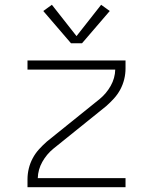

<svg xmlns="http://www.w3.org/2000/svg" viewBox="-20 -783 640 803"><path d="M95 0V-33Q95 -56 100.5 -78.5Q106 -101 117 -121.5Q128 -142 143.5 -159Q159 -176 176 -191L397 -369Q425 -392 443 -424Q461 -456 462 -492H95V-530H505V-497Q505 -474 499.5 -451.5Q494 -429 483 -408.5Q472 -388 456.5 -371Q441 -354 424 -339L203 -161Q175 -138 157 -106Q139 -74 138 -38H505V0ZM277 -602 161 -737 197 -763 300 -632 403 -763 439 -737 323 -602Z"/></svg>

Font: Iosevka Curly XLtEx
Style: Regular
Weight: 200
Width: 7
Monospace: yes
Designer: Belleve Invis
Foundry: Belleve Invis
Version: Version 11.1.0; ttfautohint (v1.8.3)